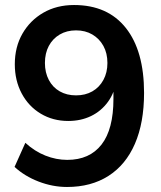

<svg xmlns="http://www.w3.org/2000/svg" viewBox="-20 -735 640 765"><path d="M247 10Q190 10 134 -11.5Q78 -33 38 -70L81 -166Q118 -132 161 -115Q204 -98 248 -98Q337 -98 384.5 -159Q432 -220 432 -341V-416H444Q437 -366 410 -329Q383 -292 342.5 -272.5Q302 -253 252 -253Q191 -253 142.5 -282Q94 -311 66.5 -362.5Q39 -414 39 -479Q39 -548 69.5 -601Q100 -654 153 -684.5Q206 -715 275 -715Q409 -715 481.5 -623.5Q554 -532 554 -365Q554 -246 517.5 -162Q481 -78 412 -34Q343 10 247 10ZM283 -355Q320 -355 348 -371Q376 -387 392 -416.5Q408 -446 408 -484Q408 -523 392 -552Q376 -581 348 -597.5Q320 -614 283 -614Q246 -614 218 -597.5Q190 -581 174.5 -552Q159 -523 159 -484Q159 -446 174.5 -416.5Q190 -387 218 -371Q246 -355 283 -355Z"/></svg>

Font: Mulish ExtraLight
Style: Regular
Weight: 200
Designer: Vernon Adams
Foundry: Vernon Adams
Version: Version 3.603